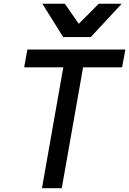

<svg xmlns="http://www.w3.org/2000/svg" viewBox="-20 -984 676 1004"><path d="M311 -632H106.5L123 -725H635.5L618.5 -632H414.5L303 0H199.5ZM201.5 -964.5H319L392 -859.5L496.5 -964.5H616.5L454.5 -790H310.5Z"/></svg>

Font: JuliaMono MediumItalic
Style: Regular
Weight: 500
Italic angle: -9°
Monospace: yes
Designer: cormullion
Foundry: corm
Version: Version 0.049; ttfautohint (v1.8.4)